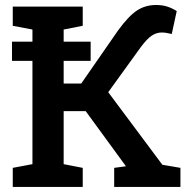

<svg xmlns="http://www.w3.org/2000/svg" viewBox="-20 -737 752 757"><path d="M30.3 0V-75.2L107.9 -89.8V-620.6L30.3 -635.3V-710.9H306.2V-635.3L231 -620.6V-407.7H300.3L445.3 -616.7Q486.8 -673.8 520 -695.6Q553.2 -717.3 595.2 -717.3Q620.6 -717.3 639.9 -710.9Q659.2 -704.6 676.8 -693.4L657.2 -603Q645.5 -605.5 636.5 -607.2Q627.4 -608.9 618.2 -608.9Q596.7 -608.9 578.1 -596.4Q559.6 -584 535.2 -551.3L406.7 -373.5L620.1 -87.4L691.4 -75.2V0H430.2V-75.2L476.6 -81.5L475.1 -83.5L317.9 -298.8H231V-89.8L306.2 -75.2V0ZM27.3 -497.1V-572.8H337.4V-497.1Z"/></svg>

Font: Roboto Slab LO Medium
Style: Regular
Weight: 500
Designer: Google
Version: Version 2.000